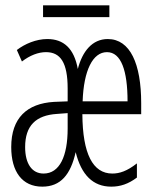

<svg xmlns="http://www.w3.org/2000/svg" viewBox="-20 -688 570 718"><path d="M141 -624H389V-668H141ZM138 10C207 10 244 -35 263 -119C284 -34 328 10 396 10C430 10 460 0 492 -24V-77C455 -48 427 -39 400 -39C327 -39 289 -113 288 -261H508V-302C508 -449 467 -542 383 -542C325 -542 288 -496 271 -430C257 -507 218 -542 157 -542C115 -542 73 -524 43 -501L62 -458C92 -481 123 -493 152 -493C206 -493 233 -454 233 -357V-309L182 -307C81 -301 22 -247 22 -138C22 -46 63 10 138 10ZM457 -309H289C293 -425 327 -493 380 -493C433 -493 457 -424 457 -309ZM143 -39C100 -39 74 -75 74 -138C74 -218 114 -257 193 -262L233 -265V-207C233 -104 203 -39 143 -39Z"/></svg>

Font: Noto Sans Mono Condensed Light
Style: Regular
Weight: 300
Width: 3
Designer: Monotype Design Team
Foundry: Monotype Imaging Inc.
Version: Version 2.014